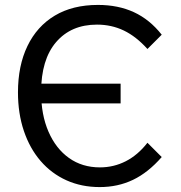

<svg xmlns="http://www.w3.org/2000/svg" viewBox="-20 -740 734 780"><path d="M385 20Q311 20 250 -7.5Q189 -35 145 -86Q101 -137 77 -208Q53 -279 53 -365Q53 -473 91.5 -553Q130 -633 202.5 -676.5Q275 -720 378 -720Q460 -720 524 -690.5Q588 -661 637 -599L579 -541Q533 -592 483 -616Q433 -640 374 -640Q269 -640 208 -569Q147 -498 147 -366Q147 -274 177 -205Q207 -136 260.5 -98Q314 -60 386 -60Q442 -60 491 -85Q540 -110 579 -160L637 -102Q582 -39 520.5 -9.5Q459 20 385 20ZM470 -320H135V-400H470Z"/></svg>

Font: Moderustic
Style: Regular
Weight: 400
Designer: Tural Alisoy
Foundry: TAFT Foundry
Version: Version 2.120